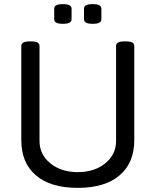

<svg xmlns="http://www.w3.org/2000/svg" viewBox="-20 -902 752 928"><path d="M629 -680V-224Q629 -115 558 -54.5Q487 6 356 6Q224 6 153.5 -54.5Q83 -115 83 -224V-680Q83 -702 123 -702H131Q171 -702 171 -680V-221Q171 -155 223.5 -112.5Q276 -70 356 -70Q436 -70 488.5 -112.5Q541 -155 541 -221V-680Q541 -702 581 -702H589Q629 -702 629 -680ZM326 -860V-809Q326 -787 286 -787H282Q242 -787 242 -809V-860Q242 -882 282 -882H286Q326 -882 326 -860ZM470 -860V-809Q470 -787 430 -787H426Q386 -787 386 -809V-860Q386 -882 426 -882H430Q470 -882 470 -860Z"/></svg>

Font: mmAsap
Style: Regular
Weight: 400
Designer: Pablo Cosgaya
Foundry: Omnibus-Type
Version: Version 1.001